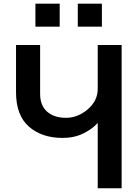

<svg xmlns="http://www.w3.org/2000/svg" viewBox="-20 -1015 754 1035"><path d="M170.9 -871.1V-995.1H301.8V-871.1ZM399.4 -871.1V-995.1H529.3V-871.1ZM66.4 -517.6V-772.5H196.3V-508.8Q196.3 -446.3 233.9 -413.1Q271.5 -379.9 335.9 -379.9Q399.4 -379.9 453.1 -425.8Q506.8 -471.7 506.8 -536.1V-772.5H635.7V0H506.8V-350.6H504.9Q477.5 -319.3 428.7 -295.4Q379.9 -271.5 317.4 -271.5Q205.1 -271.5 135.7 -332.5Q66.4 -393.6 66.4 -517.6Z"/></svg>

Font: Gothic A1
Style: Bold
Weight: 700
Version: Version 2.50